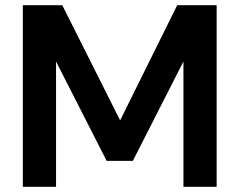

<svg xmlns="http://www.w3.org/2000/svg" viewBox="-20 -720 923 740"><path d="M68 0V-700H220L443 -256L663 -700H815V0H687V-483L492 -100H391L196 -483V0Z"/></svg>

Font: DeepMind Sans
Style: Bold
Weight: 700
Designer: Jonny Pinhorn / Modifications: Colophon Foundry
Foundry: Colophon Foundry
Version: Version 1.002; ttfautohint (v1.8.2)